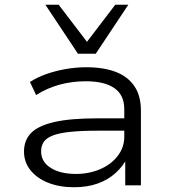

<svg xmlns="http://www.w3.org/2000/svg" viewBox="-20 -780 719 808"><path d="M291 8Q230 8 182.5 -11Q135 -30 108 -64Q81 -98 81 -142Q81 -190 111 -220.5Q141 -251 208.5 -266.5Q276 -282 389 -282H519V-230H393Q321 -230 274.5 -225Q228 -220 201.5 -209.5Q175 -199 164 -182.5Q153 -166 153 -143Q153 -99 193.5 -73.5Q234 -48 299 -48Q355 -48 401.5 -68Q448 -88 475.5 -124Q503 -160 503 -204V-321Q503 -380 461.5 -409Q420 -438 341 -438Q283 -438 230 -423.5Q177 -409 132 -380L106 -435Q137 -455 175.5 -468.5Q214 -482 257 -489.5Q300 -497 343 -497Q416 -497 467 -477.5Q518 -458 545.5 -417.5Q573 -377 573 -315V0H507V-114L515 -115Q498 -81 467 -52.5Q436 -24 392 -8Q348 8 291 8ZM308 -554 171 -760H227L346 -604L465 -760H520L383 -554Z"/></svg>

Font: Nunito Sans 10pt Expanded Light
Style: Regular
Weight: 300
Width: 7
Designer: Vernon Adams
Foundry: Vernon Adams
Version: Version 3.101;gftools[0.9.27]